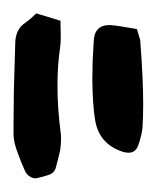

<svg xmlns="http://www.w3.org/2000/svg" viewBox="-58 -800 230 282"><path d="M30.8 -769.5 31.2 -749.5V-744.1Q31.2 -736.3 30.3 -730.5Q26.4 -704.1 26.4 -674.3Q26.4 -641.1 31.2 -604.5Q31.7 -600.6 31.7 -595.7Q31.7 -588.4 30.3 -579.1L27.3 -566.4L23.9 -553.7Q22 -545.9 13.2 -543L4.9 -540.5L-2.9 -538.6Q-4.4 -538.1 -5.9 -538.1Q-9.8 -538.1 -13.7 -540.5Q-19 -543.5 -21.5 -549.3L-26.9 -562L-31.7 -574.7Q-37.6 -589.8 -38.1 -601.1V-621.1Q-38.1 -642.1 -37.6 -668.9L-35.6 -736.8Q-35.2 -757.8 -20 -767.1L-12.7 -772.9L-4.9 -780.3Q5.9 -777.3 30.8 -769.5ZM147.9 -741.2Q152.3 -685.5 152.3 -647.5Q152.3 -628.9 151.4 -614.3Q150.9 -603.5 145 -586.4Q141.1 -575.7 130.9 -575.7Q127.4 -575.7 123.5 -576.7Q86.9 -587.9 81.5 -625Q78.1 -645 77.6 -683.6L78.1 -710.9L79.6 -738.3Q80.1 -763.2 103 -763.2H104Q111.3 -762.7 123 -760.7L143.1 -757.3Q147.9 -741.7 147.9 -741.2Z"/></svg>

Font: Kurland
Style: Regular
Weight: 400
Designer: GGBot
Version: 0.22